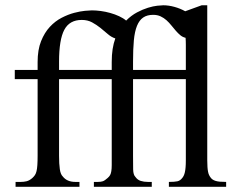

<svg xmlns="http://www.w3.org/2000/svg" viewBox="-20 -715 907 735"><path d="M626.5 0V-18.6Q648.4 -18.6 659.2 -21Q669.9 -23.4 677.7 -33.7Q680.7 -37.1 683.3 -42.5Q686 -47.9 687.7 -55.7Q689.5 -63.5 690.4 -74.5Q691.4 -85.4 691.4 -101.1V-412.1H489.3V-118.7Q489.3 -87.4 489.7 -66.4Q490.2 -45.4 498.5 -37.6Q506.3 -26.4 518.6 -22.5Q530.8 -18.6 546.4 -18.6H561V0H339.4V-18.6H354.5Q366.2 -18.6 373.8 -21.2Q381.3 -23.9 392.1 -33.7Q398.4 -39.1 401.6 -44.9Q404.8 -50.8 406.2 -60.1Q407.7 -69.3 407.7 -83V-412.1H206.1V-118.7Q206.1 -87.4 209 -67.4Q211.9 -47.4 220.2 -39.6Q236.3 -18.6 268.6 -18.6H284.2V0H39.6V-18.6H59.6Q71.3 -18.6 82 -21.2Q92.8 -23.9 104 -33.7Q109.9 -39.1 113.8 -44.9Q117.7 -50.8 119.9 -60.1Q122.1 -69.3 123 -83.3Q124 -97.2 124 -118.7V-412.1H36.6V-447.3H124V-477.5Q124 -524.4 137.2 -557.4Q150.4 -590.3 170.9 -612.3Q191.4 -634.3 216.1 -647Q240.7 -659.7 263.9 -665.8Q287.1 -671.9 305.4 -673.6Q323.7 -675.3 331.5 -675.3Q347.2 -675.3 365.7 -672.9Q384.3 -670.4 402.3 -665.3Q420.4 -660.2 436.3 -652.8Q452.1 -645.5 462.9 -636.2Q482.4 -655.8 504.4 -667.5Q526.4 -679.2 546.4 -685.3Q566.4 -691.4 582 -693.1Q597.7 -694.8 605 -694.8Q625.5 -694.8 647.7 -688.7Q669.9 -682.6 689 -671.9L752 -694.8H773.4V-101.1Q773.4 -86.4 774.2 -75.9Q774.9 -65.4 776.4 -57.9Q777.8 -50.3 780.3 -45.2Q782.7 -40 786.1 -35.6Q789.1 -31.2 793.5 -28.1Q797.9 -24.9 804.7 -22.7Q811.5 -20.5 821.3 -19.5Q831.1 -18.6 845.7 -18.6V0ZM691.4 -447.3V-543.5Q691.4 -559.1 690.4 -570.3Q679.2 -572.8 670.4 -580.1Q661.6 -587.4 653.1 -597.2Q644.5 -606.9 636 -617.7Q627.4 -628.4 617.4 -637.5Q607.4 -646.5 595 -652.3Q582.5 -658.2 566.4 -658.2Q543 -658.2 528.1 -647.9Q513.2 -637.7 504.4 -616Q495.6 -594.2 492.4 -560.5Q489.3 -526.9 489.3 -479.5V-447.3ZM407.7 -447.3V-477.5Q407.7 -504.4 411.1 -526.9Q414.6 -549.3 421.4 -567.9Q406.2 -572.8 392.8 -584.5Q379.4 -596.2 364.5 -608.2Q349.6 -620.1 332.5 -629.4Q315.4 -638.7 293 -638.7Q246.1 -638.7 226.1 -600.8Q206.1 -563 206.1 -479.5V-447.3Z"/></svg>

Font: Doulos SIL Am
Style: Regular
Weight: 400
Designer: Walt Agee, Victor Gaultney, Peter Martin, Debbi Hosken, Becca Hirsbrunner
Foundry: SIL International
Version: Version 5.000